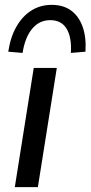

<svg xmlns="http://www.w3.org/2000/svg" viewBox="-20 -771 373 791"><path d="M41 0 119 -491H214L136 0ZM73 -553 14 -558Q23 -618 47.5 -661Q72 -704 109 -727.5Q146 -751 193 -751Q241 -751 273 -727.5Q305 -704 320.5 -660.5Q336 -617 332 -558L272 -553Q276 -617 254.5 -652.5Q233 -688 187 -688Q142 -688 112.5 -652.5Q83 -617 73 -553Z"/></svg>

Font: Nunito Sans 10pt Medium
Style: Italic
Weight: 500
Italic angle: -9°
Designer: Vernon Adams
Foundry: Vernon Adams
Version: Version 3.101;gftools[0.9.27]